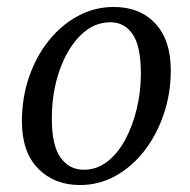

<svg xmlns="http://www.w3.org/2000/svg" viewBox="-20 -519 545 552"><path d="M210 13Q136 13 89.5 -34.5Q43 -82 43 -170Q43 -238 63.5 -297.5Q84 -357 120 -402Q156 -447 204 -473Q252 -499 307 -499Q382 -499 426.5 -451.5Q471 -404 471 -317Q471 -251 451 -191.5Q431 -132 395.5 -86Q360 -40 312.5 -13.5Q265 13 210 13ZM221 -31Q258 -31 288 -54Q318 -77 339.5 -116.5Q361 -156 373 -205.5Q385 -255 385 -307Q385 -386 361.5 -420.5Q338 -455 297 -455Q249 -455 211 -417Q173 -379 151 -316Q129 -253 129 -178Q129 -101 154 -66Q179 -31 221 -31Z"/></svg>

Font: Source Serif 4 SmText
Style: Italic
Weight: 400
Italic angle: -12°
Designer: Frank Grießhammer
Foundry: Adobe
Version: Version 4.005;hotconv 1.1.0;makeotfexe 2.6.0